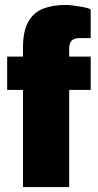

<svg xmlns="http://www.w3.org/2000/svg" viewBox="-20 -757 395 777"><path d="M73 0V-393H9V-528H73V-563Q73 -632 95 -670Q117 -708 156 -722.5Q195 -737 245 -737Q259 -737 278 -734.5Q297 -732 316 -728.5Q335 -725 347 -719V-603H305Q279 -603 269.5 -592Q260 -581 260 -560V-528H347V-393H260V0Z"/></svg>

Font: Archivo SemiCondensed Black
Style: Regular
Weight: 900
Width: 4
Designer: Hector Gatti
Foundry: Omnibus-Type
Version: Version 2.001